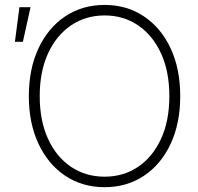

<svg xmlns="http://www.w3.org/2000/svg" viewBox="-20 -757 811 786"><path d="M408.2 9.3Q316.9 9.3 246.8 -37.6Q176.8 -84.5 137.5 -168.5Q98.1 -252.4 98.1 -363.3Q98.1 -475.1 137.5 -559.1Q176.8 -643.1 246.8 -689.9Q316.9 -736.8 408.2 -736.8Q499.5 -736.8 569.3 -689.9Q639.2 -643.1 678.5 -559.1Q717.8 -475.1 717.8 -363.3Q717.8 -252 678.5 -168Q639.2 -84 569.3 -37.4Q499.5 9.3 408.2 9.3ZM408.2 -33.7Q485.4 -33.7 545.2 -74Q605 -114.3 639.2 -188.5Q673.3 -262.7 673.3 -363.3Q673.3 -464.4 639.2 -538.6Q605 -612.8 545.2 -653.3Q485.4 -693.8 408.2 -693.8Q331.5 -693.8 271.5 -653.6Q211.4 -613.3 177 -539.1Q142.6 -464.8 142.6 -363.3Q142.6 -263.2 176.5 -189Q210.4 -114.7 270.5 -74.2Q330.6 -33.7 408.2 -33.7ZM41 -585.9 59.6 -727.5H105L73.7 -585.9Z"/></svg>

Font: Inter 24pt ExtraLight
Style: Regular
Weight: 250
Designer: Rasmus Andersson
Foundry: rsms
Version: Version 4.001;git-66647c0bb